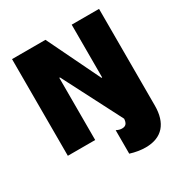

<svg xmlns="http://www.w3.org/2000/svg" viewBox="-202 -853 1147 1204"><g transform="rotate(-30 371.0 -250.5)"><path d="M506 199C626 199 686 126 686 0V-700H488V-318H483L298 -700H56V0H254V-450H259L478 -25C476 6 465 22 437 22C424 22 412 19 396 11V181C434 193 472 199 506 199Z"/></g></svg>

Font: Fixel Text Black
Style: Regular
Weight: 900
Width: 4
Designer: AlfaBravo + MacPaw
Foundry: Kyrylo Tkachov, Marchela Mozhyna, Serhii Makarenko, Maria Weinstein, Zakhar Kryvoshyya
Version: Version 1.211